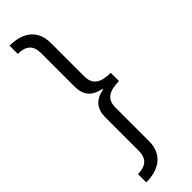

<svg xmlns="http://www.w3.org/2000/svg" viewBox="-367 -882 1104 1104"><g transform="rotate(-45 184.5 -330.0)"><path d="M38 -886V-819C104 -818 136 -791 136 -726V-455C136 -387 168 -346 239 -333V-327C169 -314 136 -273 136 -205V65C136 130 104 157 38 159V226C145 226 217 175 217 69V-204C217 -271 258 -296 339 -297V-364C258 -364 217 -390 217 -458V-727C217 -834 148 -885 38 -886Z"/></g></svg>

Font: Noto Sans Kannada UI Condensed
Style: Regular
Weight: 400
Width: 3
Designer: Jelle Bosma - Monotype Design Team
Foundry: Monotype Imaging Inc.
Version: Version 2.005